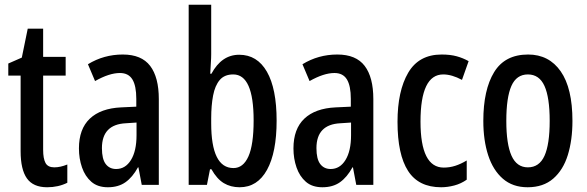

<svg xmlns="http://www.w3.org/2000/svg" viewBox="-20 -831 2475 810"><path d="M209 -125Q222 -125 235.5 -128Q249 -131 264 -137V-60Q226 -41 179 -41Q120 -41 93.5 -78.5Q67 -116 67 -193V-512H15V-563L72 -588L97 -710H162V-591H257V-512H162V-199Q162 -162 172 -143.5Q182 -125 209 -125Z M498 -601Q577 -601 613.5 -553Q650 -505 650 -413V-51H578L564 -125H562Q539 -83 509 -62Q479 -41 435 -41Q392 -41 365.5 -64Q339 -87 326 -124.5Q313 -162 313 -205Q313 -287 359 -330.5Q405 -374 491 -378L555 -381V-414Q555 -469 538.5 -496Q522 -523 486 -523Q441 -523 381 -489L351 -560Q418 -601 498 -601ZM511 -311Q410 -306 410 -206Q410 -160 426 -139Q442 -118 470 -118Q509 -118 532.5 -156Q556 -194 556 -261V-314Z M871 -602Q871 -586 869.5 -565Q868 -544 867 -520H872Q915 -600 989 -600Q1065 -600 1106 -528.5Q1147 -457 1147 -322Q1147 -188 1106.5 -114.5Q1066 -41 991 -41Q953 -41 924 -58.5Q895 -76 872 -117H866L853 -51H776V-811H871ZM964 -517Q927 -517 907 -493.5Q887 -470 879 -428Q871 -386 871 -332V-311Q871 -122 965 -122Q1006 -122 1028 -171Q1050 -220 1050 -323Q1050 -517 964 -517Z M1403 -601Q1482 -601 1518.5 -553Q1555 -505 1555 -413V-51H1483L1469 -125H1467Q1444 -83 1414 -62Q1384 -41 1340 -41Q1297 -41 1270.5 -64Q1244 -87 1231 -124.5Q1218 -162 1218 -205Q1218 -287 1264 -330.5Q1310 -374 1396 -378L1460 -381V-414Q1460 -469 1443.5 -496Q1427 -523 1391 -523Q1346 -523 1286 -489L1256 -560Q1323 -601 1403 -601ZM1416 -311Q1315 -306 1315 -206Q1315 -160 1331 -139Q1347 -118 1375 -118Q1414 -118 1437.5 -156Q1461 -194 1461 -261V-314Z M1841 -41Q1746 -41 1701.5 -110Q1657 -179 1657 -317Q1657 -447 1702 -524Q1747 -601 1843 -601Q1880 -601 1907 -593.5Q1934 -586 1957 -573L1929 -494Q1886 -517 1850 -517Q1754 -517 1754 -318Q1754 -124 1852 -124Q1877 -124 1900.5 -131.5Q1924 -139 1949 -154V-73Q1925 -56 1896.5 -48.5Q1868 -41 1841 -41Z M2395 -321Q2395 -240 2375.5 -177Q2356 -114 2314 -77.5Q2272 -41 2206 -41Q2143 -41 2101.5 -77Q2060 -113 2039.5 -176Q2019 -239 2019 -321Q2019 -452 2064.5 -526.5Q2110 -601 2208 -601Q2296 -601 2345.5 -530Q2395 -459 2395 -321ZM2116 -321Q2116 -223 2138 -174Q2160 -125 2207 -125Q2255 -125 2277 -173.5Q2299 -222 2299 -321Q2299 -420 2277 -468.5Q2255 -517 2207 -517Q2159 -517 2137.5 -468.5Q2116 -420 2116 -321Z"/></svg>

Font: Noto Sans Tamil UI ExtraCondensed Medium
Style: Regular
Weight: 500
Width: 2
Designer: Jelle Bosma - Monotype Design Team
Foundry: Monotype Imaging Inc.
Version: Version 2.004; ttfautohint (v1.8.4.7-5d5b)